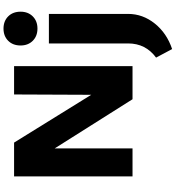

<svg xmlns="http://www.w3.org/2000/svg" viewBox="28 -824 1028 1125"><g transform="rotate(-90 542.5 -262.0)"><path d="M838 -656Q838 -701 865.5 -728.5Q893 -756 937 -756Q981 -756 1008.5 -728.5Q1036 -701 1036 -656Q1036 -612 1008.5 -584.5Q981 -557 937 -557Q893 -557 865.5 -584.5Q838 -612 838 -656ZM71 0V-694H269L549 -242L551 -694H717V0H523L235 -456V0ZM817 232 767 138Q850 77 850 -26V-490H1023V-26Q1023 60 966.5 130.5Q910 201 817 232Z"/></g></svg>

Font: Cantarell Extra Bold
Style: Regular
Weight: 800
Designer: Dave Crossland, Nikolaus Waxweiler, Florian Fecher, Jacques Le Bailly, Eben Sorkin, Alexei Vanyashin, Alexios Zavras, Em
Version: Version 0.303